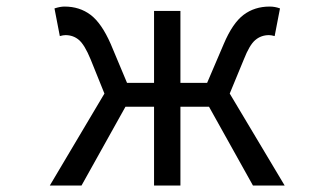

<svg xmlns="http://www.w3.org/2000/svg" viewBox="-20 -577 1040 597"><path d="M694.3 -286.1 865.2 0H766.6L629.9 -245.1H541V0H459V-245.1H370.1L233.4 0H134.8L304.7 -286.1L261.7 -392.6Q243.2 -437.5 225.6 -452.6Q208 -467.8 183.6 -467.8Q176.8 -467.8 166 -464.8L149.4 -550.8Q167 -556.6 180.7 -556.6Q227.5 -556.6 261.7 -530.8Q295.9 -504.9 324.2 -440.4L375 -319.3H459V-543H541V-319.3H624L675.8 -440.4Q703.1 -504.9 737.3 -530.8Q771.5 -556.6 818.4 -556.6Q835 -556.6 850.6 -550.8L834 -464.8Q823.2 -467.8 816.4 -467.8Q792 -467.8 773.9 -452.6Q755.9 -437.5 738.3 -392.6Z"/></svg>

Font: GenEi Gothic M Regular
Style: Regular
Weight: 400
Designer: o_tamon (Modified); [Source Han Sans]
Ryoko NISHIZUKA  (kana & ideographs); Paul D. Hunt (Latin, Greek & Cyrillic); Wenl
Version: Version 1.1a;Original Version 1.004